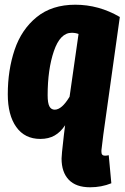

<svg xmlns="http://www.w3.org/2000/svg" viewBox="-20 -571 528 814"><path d="M441 87 452 206Q410 223 362 223Q302 223 271.5 191Q241 159 241 101Q241 93 243 73L251 0L256 -40Q237 -11 211.5 3.5Q186 18 151 18Q85 18 49 -32.5Q13 -83 13 -171Q13 -274 42 -360Q71 -446 135.5 -498.5Q200 -551 299 -551Q399 -551 488 -499L418 0L410 66V73Q410 89 425 89Q433 89 441 87ZM275 -161 313 -427Q300 -432 284 -432Q235 -432 208.5 -354.5Q182 -277 182 -167Q182 -134 189.5 -120Q197 -106 212 -106Q242 -106 275 -161Z"/></svg>

Font: Fira Sans Extra Condensed ExtraBold
Style: Italic
Weight: 800
Width: 3
Italic angle: -8°
Designer: Carrois Corporate & Edenspiekermann AG
Foundry: Carrois Corporate GbR & Edenspiekermann AG
Version: Version 4.203